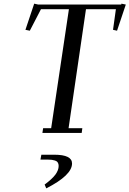

<svg xmlns="http://www.w3.org/2000/svg" viewBox="-20 -727 708 1050"><path d="M119.1 -564 167 -707 189 -702.1H643.1L644 -707L668 -702.1L620.1 -559.1L598.1 -564L613.8 -676.8H450.2L355 -25.9H430.2L426.8 0H211.9L215.8 -25.9H259.8L356.9 -676.8H204.1L143.1 -559.1ZM201.2 146 206.1 119.1H276.9Q374 119.1 374 167Q374 231.4 232.9 303.2L224.1 282.2Q265.1 252 283 227.8Q300.8 203.6 300.8 180.2Q300.8 168.9 295.7 161.4Q290.5 153.8 280.8 150.9Q271 147.9 263.4 147Q255.9 146 245.1 146Z"/></svg>

Font: Dehuti Alt
Style: Bold-Italic
Weight: 700
Version: Version 1.2